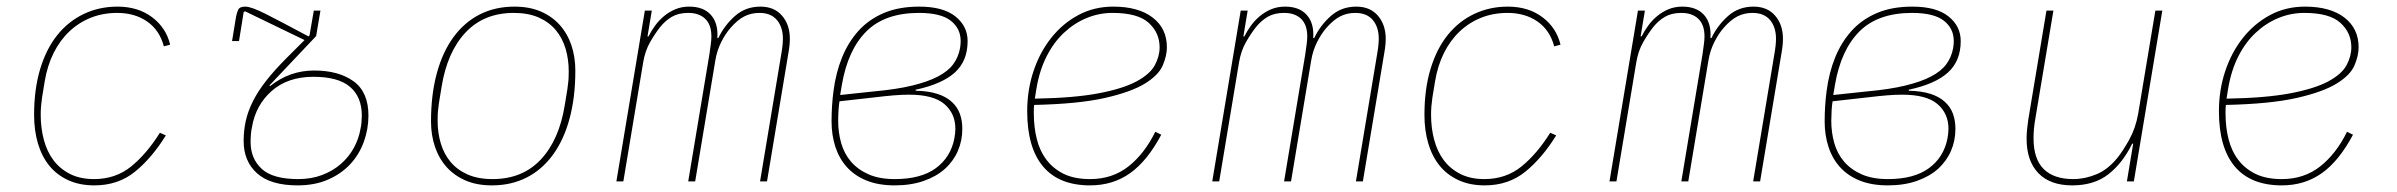

<svg xmlns="http://www.w3.org/2000/svg" viewBox="-20 -548 7240 580"><path d="M265 12Q220 12 185.5 -4Q151 -20 128.5 -48Q106 -76 94.5 -115Q83 -154 83 -201Q83 -279 101.5 -340Q120 -401 153.5 -442.5Q187 -484 233.5 -506Q280 -528 335 -528Q397 -528 439.5 -496Q482 -464 494 -413L475 -408Q462 -457 424.5 -483Q387 -509 334 -509Q291 -509 254.5 -494.5Q218 -480 189.5 -453Q161 -426 142 -388Q123 -350 115 -302L107 -253Q105 -238 104 -227Q103 -216 103 -201Q103 -161 112.5 -125.5Q122 -90 141.5 -64Q161 -38 191.5 -22.5Q222 -7 264 -7Q329 -7 376 -45Q423 -83 463 -147L481 -139Q439 -71 388 -29.5Q337 12 265 12Z M879 12Q797 12 756.5 -24.5Q716 -61 716 -122Q716 -154 722.5 -183Q729 -212 744 -242Q759 -272 784 -304Q809 -336 847 -374L900 -427L720 -514L716 -511L702 -424H681L693 -497Q695 -509 699.5 -518.5Q704 -528 721 -528Q739 -528 783.5 -505.5Q828 -483 912 -438L915 -441L928 -516H948L935 -439L794 -290L796 -288Q855 -335 929 -335Q1003 -335 1048 -302.5Q1093 -270 1093 -199Q1093 -158 1079 -119.5Q1065 -81 1038 -52Q1011 -23 971 -5.5Q931 12 879 12ZM881 -7Q921 -7 953.5 -19.5Q986 -32 1010 -53Q1034 -74 1049 -101.5Q1064 -129 1069 -159Q1071 -167 1072 -178.5Q1073 -190 1073 -199Q1073 -255 1037.5 -285.5Q1002 -316 927 -316Q849 -316 800.5 -273Q752 -230 741 -163Q739 -155 738 -142.5Q737 -130 737 -119Q737 -69 770.5 -38Q804 -7 881 -7Z M1466 12Q1421 12 1387 -2.5Q1353 -17 1329.5 -43Q1306 -69 1294 -104.5Q1282 -140 1282 -181Q1282 -262 1299.5 -326.5Q1317 -391 1350 -436Q1383 -481 1429.5 -504.5Q1476 -528 1534 -528Q1579 -528 1613 -513.5Q1647 -499 1670.5 -473Q1694 -447 1706 -411.5Q1718 -376 1718 -335Q1718 -254 1700.5 -189.5Q1683 -125 1650 -80Q1617 -35 1570.5 -11.5Q1524 12 1466 12ZM1468 -7Q1558 -7 1613.5 -66Q1669 -125 1686 -230L1694 -279Q1696 -293 1697 -303.5Q1698 -314 1698 -333Q1698 -369 1688.5 -401Q1679 -433 1659 -457Q1639 -481 1607.5 -495Q1576 -509 1532 -509Q1442 -509 1386.5 -450Q1331 -391 1314 -286L1306 -237Q1304 -223 1303 -212.5Q1302 -202 1302 -183Q1302 -147 1311.5 -115Q1321 -83 1341 -59Q1361 -35 1392.5 -21Q1424 -7 1468 -7Z M1842 0 1928 -516H1949L1936 -438H1939Q1947 -454 1958.5 -470Q1970 -486 1985.5 -499Q2001 -512 2020 -520Q2039 -528 2062 -528Q2105 -528 2127.5 -503Q2150 -478 2147 -433H2150Q2168 -471 2200 -499.5Q2232 -528 2277 -528Q2319 -528 2342.5 -500.5Q2366 -473 2366 -431Q2366 -422 2365 -411.5Q2364 -401 2362 -390L2297 0H2276L2340 -384Q2345 -412 2345 -431Q2345 -466 2327 -487.5Q2309 -509 2274 -509Q2249 -509 2228.5 -498.5Q2208 -488 2187 -464Q2172 -447 2159 -421.5Q2146 -396 2141 -366L2080 0H2059L2123 -384Q2125 -399 2127 -413Q2129 -427 2129 -438Q2129 -473 2110.5 -491Q2092 -509 2059 -509Q2030 -509 2010 -497.5Q1990 -486 1974 -466Q1959 -447 1944 -421Q1929 -395 1923 -360L1863 0Z M2683 12Q2634 12 2598 -2.5Q2562 -17 2538.5 -43Q2515 -69 2503.5 -104.5Q2492 -140 2492 -181Q2492 -229 2498 -274Q2505 -328 2523.5 -374Q2542 -420 2573 -454.5Q2604 -489 2649.5 -508.5Q2695 -528 2757 -528Q2829 -528 2866 -498.5Q2903 -469 2903 -424Q2903 -364 2864.5 -329Q2826 -294 2746 -277V-274Q2785 -273 2811.5 -264.5Q2838 -256 2855 -240.5Q2872 -225 2879.5 -204.5Q2887 -184 2887 -159Q2887 -123 2873.5 -92Q2860 -61 2834.5 -38Q2809 -15 2770.5 -1.5Q2732 12 2683 12ZM2683 -7Q2762 -7 2807 -40Q2852 -73 2863 -130Q2866 -146 2866 -159Q2866 -205 2833 -233.5Q2800 -262 2726 -262Q2705 -262 2680.5 -260Q2656 -258 2623 -254L2516 -242Q2514 -231 2513 -214Q2512 -197 2512 -183Q2512 -148 2521 -116Q2530 -84 2550.5 -60Q2571 -36 2603.5 -21.5Q2636 -7 2683 -7ZM2621 -272Q2688 -278 2735.5 -289.5Q2783 -301 2813.5 -317Q2844 -333 2859.5 -354Q2875 -375 2880 -402Q2881 -407 2881.5 -413Q2882 -419 2882 -424Q2882 -462 2852 -485.5Q2822 -509 2756 -509Q2653 -509 2597 -453Q2541 -397 2523 -291L2518 -261Z M3273 12Q3179 12 3131 -45Q3083 -102 3083 -212Q3083 -276 3102 -333Q3121 -390 3155.5 -433.5Q3190 -477 3237.5 -502.5Q3285 -528 3343 -528Q3419 -528 3462 -495Q3505 -462 3505 -405Q3505 -380 3492.5 -350.5Q3480 -321 3438.5 -295.5Q3397 -270 3317.5 -252Q3238 -234 3104 -231Q3103 -223 3103 -214.5Q3103 -206 3103 -205Q3103 -164 3112 -128Q3121 -92 3141.5 -65Q3162 -38 3194 -22.5Q3226 -7 3273 -7Q3340 -7 3388.5 -45Q3437 -83 3470 -150L3488 -141Q3446 -62 3394 -25Q3342 12 3273 12ZM3341 -509Q3300 -509 3262.5 -493.5Q3225 -478 3194 -449Q3163 -420 3141.5 -377.5Q3120 -335 3111 -281L3106 -250Q3224 -252 3298 -266Q3372 -280 3413 -302Q3454 -324 3468.5 -351Q3483 -378 3483 -405Q3483 -449 3450 -479Q3417 -509 3341 -509Z M3642 0 3728 -516H3749L3736 -438H3739Q3747 -454 3758.5 -470Q3770 -486 3785.5 -499Q3801 -512 3820 -520Q3839 -528 3862 -528Q3905 -528 3927.5 -503Q3950 -478 3947 -433H3950Q3968 -471 4000 -499.5Q4032 -528 4077 -528Q4119 -528 4142.5 -500.5Q4166 -473 4166 -431Q4166 -422 4165 -411.5Q4164 -401 4162 -390L4097 0H4076L4140 -384Q4145 -412 4145 -431Q4145 -466 4127 -487.5Q4109 -509 4074 -509Q4049 -509 4028.5 -498.5Q4008 -488 3987 -464Q3972 -447 3959 -421.5Q3946 -396 3941 -366L3880 0H3859L3923 -384Q3925 -399 3927 -413Q3929 -427 3929 -438Q3929 -473 3910.5 -491Q3892 -509 3859 -509Q3830 -509 3810 -497.5Q3790 -486 3774 -466Q3759 -447 3744 -421Q3729 -395 3723 -360L3663 0Z M4465 12Q4420 12 4385.5 -4Q4351 -20 4328.5 -48Q4306 -76 4294.5 -115Q4283 -154 4283 -201Q4283 -279 4301.5 -340Q4320 -401 4353.5 -442.5Q4387 -484 4433.5 -506Q4480 -528 4535 -528Q4597 -528 4639.5 -496Q4682 -464 4694 -413L4675 -408Q4662 -457 4624.5 -483Q4587 -509 4534 -509Q4491 -509 4454.5 -494.5Q4418 -480 4389.5 -453Q4361 -426 4342 -388Q4323 -350 4315 -302L4307 -253Q4305 -238 4304 -227Q4303 -216 4303 -201Q4303 -161 4312.5 -125.5Q4322 -90 4341.5 -64Q4361 -38 4391.5 -22.5Q4422 -7 4464 -7Q4529 -7 4576 -45Q4623 -83 4663 -147L4681 -139Q4639 -71 4588 -29.5Q4537 12 4465 12Z M4842 0 4928 -516H4949L4936 -438H4939Q4947 -454 4958.5 -470Q4970 -486 4985.5 -499Q5001 -512 5020 -520Q5039 -528 5062 -528Q5105 -528 5127.5 -503Q5150 -478 5147 -433H5150Q5168 -471 5200 -499.5Q5232 -528 5277 -528Q5319 -528 5342.5 -500.5Q5366 -473 5366 -431Q5366 -422 5365 -411.5Q5364 -401 5362 -390L5297 0H5276L5340 -384Q5345 -412 5345 -431Q5345 -466 5327 -487.5Q5309 -509 5274 -509Q5249 -509 5228.5 -498.5Q5208 -488 5187 -464Q5172 -447 5159 -421.5Q5146 -396 5141 -366L5080 0H5059L5123 -384Q5125 -399 5127 -413Q5129 -427 5129 -438Q5129 -473 5110.5 -491Q5092 -509 5059 -509Q5030 -509 5010 -497.5Q4990 -486 4974 -466Q4959 -447 4944 -421Q4929 -395 4923 -360L4863 0Z M5683 12Q5634 12 5598 -2.5Q5562 -17 5538.5 -43Q5515 -69 5503.5 -104.5Q5492 -140 5492 -181Q5492 -229 5498 -274Q5505 -328 5523.5 -374Q5542 -420 5573 -454.5Q5604 -489 5649.5 -508.5Q5695 -528 5757 -528Q5829 -528 5866 -498.5Q5903 -469 5903 -424Q5903 -364 5864.5 -329Q5826 -294 5746 -277V-274Q5785 -273 5811.5 -264.5Q5838 -256 5855 -240.5Q5872 -225 5879.5 -204.5Q5887 -184 5887 -159Q5887 -123 5873.5 -92Q5860 -61 5834.5 -38Q5809 -15 5770.5 -1.5Q5732 12 5683 12ZM5683 -7Q5762 -7 5807 -40Q5852 -73 5863 -130Q5866 -146 5866 -159Q5866 -205 5833 -233.5Q5800 -262 5726 -262Q5705 -262 5680.5 -260Q5656 -258 5623 -254L5516 -242Q5514 -231 5513 -214Q5512 -197 5512 -183Q5512 -148 5521 -116Q5530 -84 5550.5 -60Q5571 -36 5603.5 -21.5Q5636 -7 5683 -7ZM5621 -272Q5688 -278 5735.5 -289.5Q5783 -301 5813.5 -317Q5844 -333 5859.5 -354Q5875 -375 5880 -402Q5881 -407 5881.5 -413Q5882 -419 5882 -424Q5882 -462 5852 -485.5Q5822 -509 5756 -509Q5653 -509 5597 -453Q5541 -397 5523 -291L5518 -261Z M6424 -114H6421Q6392 -55 6349 -21.5Q6306 12 6240 12Q6173 12 6137.5 -25Q6102 -62 6102 -129Q6102 -143 6103.5 -157.5Q6105 -172 6107 -186L6162 -516H6183L6128 -187Q6123 -159 6123 -130Q6123 -68 6153.5 -37.5Q6184 -7 6243 -7Q6278 -7 6313 -21.5Q6348 -36 6377 -72Q6393 -92 6412 -126Q6431 -160 6439 -204L6491 -516H6512L6426 0H6405Z M6873 12Q6779 12 6731 -45Q6683 -102 6683 -212Q6683 -276 6702 -333Q6721 -390 6755.5 -433.5Q6790 -477 6837.5 -502.5Q6885 -528 6943 -528Q7019 -528 7062 -495Q7105 -462 7105 -405Q7105 -380 7092.5 -350.5Q7080 -321 7038.5 -295.5Q6997 -270 6917.5 -252Q6838 -234 6704 -231Q6703 -223 6703 -214.5Q6703 -206 6703 -205Q6703 -164 6712 -128Q6721 -92 6741.5 -65Q6762 -38 6794 -22.5Q6826 -7 6873 -7Q6940 -7 6988.5 -45Q7037 -83 7070 -150L7088 -141Q7046 -62 6994 -25Q6942 12 6873 12ZM6941 -509Q6900 -509 6862.5 -493.5Q6825 -478 6794 -449Q6763 -420 6741.5 -377.5Q6720 -335 6711 -281L6706 -250Q6824 -252 6898 -266Q6972 -280 7013 -302Q7054 -324 7068.5 -351Q7083 -378 7083 -405Q7083 -449 7050 -479Q7017 -509 6941 -509Z"/></svg>

Font: IBM Plex Mono Thin
Style: Italic
Weight: 100
Italic angle: -9°
Monospace: yes
Designer: Mike Abbink, Paul van der Laan, Pieter van Rosmalen
Foundry: Bold Monday
Version: Version 2.3